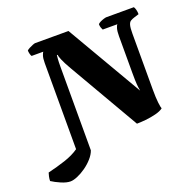

<svg xmlns="http://www.w3.org/2000/svg" viewBox="-262 -863 1243 1223"><g transform="rotate(-20 359.5 -251.5)"><path d="M12 201Q-14 201 -50 185.5Q-86 170 -110 154Q-110 140 -106.5 124Q-103 108 -100 100Q-37 85 19 66.5Q75 48 115 20V-564Q115 -596 121 -613.5Q127 -631 131 -635H52Q48 -640 45 -651Q42 -662 41 -675Q46 -681 58.5 -687.5Q71 -694 83.5 -699Q96 -704 101 -704H327L626 -191Q622 -212 620 -236.5Q618 -261 618 -311V-563Q618 -596 623.5 -615Q629 -634 635 -638H535Q532 -643 528 -654Q524 -665 524 -678Q528 -684 540 -690Q552 -696 565 -700Q578 -704 584 -704H770Q775 -698 779 -683.5Q783 -669 783 -652L751 -642Q735 -637 724.5 -630.5Q714 -624 709 -606Q704 -588 704 -550V-170Q704 -114 708 -80.5Q712 -47 716 -38Q698 -24 664 -15.5Q630 -7 594.5 -3.5Q559 0 535 0L258 -478Q232 -523 221 -549.5Q210 -576 210 -585H205Q204 -576 202.5 -558.5Q201 -541 201 -510V59Q192 85 169.5 110.5Q147 136 118 156.5Q89 177 60.5 189Q32 201 12 201Z"/></g></svg>

Font: Texturina 12pt Black
Style: Regular
Weight: 900
Designer: Guillermo Torres Carreño
Foundry: Omnibus-Type
Version: Version 1.002